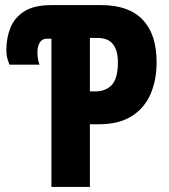

<svg xmlns="http://www.w3.org/2000/svg" viewBox="-20 -734 664 754"><path d="M182 0V-582H163Q145 -582 136 -566.5Q127 -551 127 -530Q127 -513 129.5 -500.5Q132 -488 135 -480H17Q14 -487 9.5 -502Q5 -517 5 -538Q5 -585 21 -625Q37 -665 75.5 -689.5Q114 -714 183 -714H377Q486 -714 540.5 -656.5Q595 -599 595 -490Q595 -418 570.5 -363Q546 -308 496 -277Q446 -246 369 -246H333V0ZM353 -375Q396 -375 419.5 -401Q443 -427 443 -489Q443 -585 364 -585H333V-375Z"/></svg>

Font: Noto Sans ExtraCondensed ExtraBold
Style: Regular
Weight: 800
Width: 2
Designer: Monotype Design Team
Foundry: Monotype Imaging Inc.
Version: Version 2.013; ttfautohint (v1.8.4.7-5d5b)